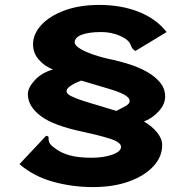

<svg xmlns="http://www.w3.org/2000/svg" viewBox="-20 -700 790 779"><path d="M357 59Q272 59 194 37Q116 15 59 -34L167 -149Q178 -148 177 -142Q176 -136 179 -124.5Q182 -113 205 -97Q229 -79 263.5 -69.5Q298 -60 352 -60Q400 -60 435.5 -72.5Q471 -85 471 -104Q471 -123 427 -137Q383 -151 318 -165Q197 -190 145 -229.5Q93 -269 93 -318Q93 -344 121 -374.5Q149 -405 195 -418Q161 -431 137.5 -458Q114 -485 114 -520Q114 -562 147.5 -598.5Q181 -635 241.5 -657.5Q302 -680 383 -680Q473 -680 544 -651.5Q615 -623 656 -570L529 -493Q522 -498 519 -501Q516 -504 511 -516Q503 -539 467.5 -554.5Q432 -570 391 -570Q340 -570 311.5 -559Q283 -548 283 -528Q283 -516 305 -502.5Q327 -489 363 -477Q399 -465 440 -457Q471 -450 507 -438.5Q543 -427 575.5 -409Q608 -391 629 -366Q650 -341 650 -308Q650 -277 624 -248.5Q598 -220 564 -207Q597 -188 617.5 -162.5Q638 -137 638 -111Q638 -64 602.5 -25.5Q567 13 504 36Q441 59 357 59ZM452 -250Q467 -258 486.5 -268Q506 -278 506 -290Q506 -305 481 -317.5Q456 -330 419 -340.5Q382 -351 347 -362L309 -373Q301 -370 287 -363.5Q273 -357 261.5 -348Q250 -339 250 -330Q250 -319 269.5 -309.5Q289 -300 318.5 -290.5Q348 -281 380 -272Q399 -266 415.5 -261Q432 -256 452 -250Z"/></svg>

Font: Inconsolata ExtraExpanded Black
Style: Regular
Weight: 900
Width: 8
Monospace: yes
Designer: Raph Levien, Cyreal, Brenton Simpson
Foundry: Raph Levien, Cyreal, Google
Version: Version 3.001; ttfautohint (v1.8.2.53-6de2)